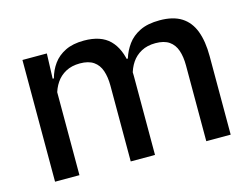

<svg xmlns="http://www.w3.org/2000/svg" viewBox="-75 -623 974 745"><g transform="rotate(-15 412.0 -250.0)"><path d="M669.5 0V-304.5Q669.5 -339 660.8 -364.8Q652 -390.5 631.8 -404.5Q611.5 -418.5 577 -418.5Q544 -418.5 520 -405.5Q496 -392.5 481.2 -370.5Q466.5 -348.5 460 -320.5L447 -388.5H458.5Q467.5 -418 486 -443.5Q504.5 -469 536 -484.5Q567.5 -500 615.5 -500Q669.5 -500 703 -478.8Q736.5 -457.5 752 -416.2Q767.5 -375 767.5 -315.5V0ZM62 0V-489H160L156 -374.5L160 -368.5V0ZM366 0V-304.5Q366 -339 357.2 -364.8Q348.5 -390.5 328.2 -404.5Q308 -418.5 273.5 -418.5Q240.5 -418.5 216.5 -405.5Q192.5 -392.5 177.8 -370.5Q163 -348.5 156.5 -320.5L140.5 -388.5H161.5Q169.5 -419.5 187.8 -444.8Q206 -470 236.5 -485Q267 -500 311.5 -500Q379.5 -500 414.5 -465Q449.5 -430 458.5 -363Q461 -353.5 462.2 -341.5Q463.5 -329.5 463.5 -318V0Z"/></g></svg>

Font: Anek Bangla Medium Medium
Style: Regular
Weight: 500
Version: Version 1.003